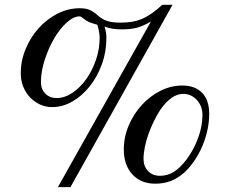

<svg xmlns="http://www.w3.org/2000/svg" viewBox="-20 -773 969 808"><path d="M747.1 -413.1Q800.8 -413.1 830.6 -382.3Q860.4 -351.6 860.4 -293.9Q860.4 -259.8 853 -226.1Q845.7 -192.4 832.5 -160.6Q819.3 -128.9 800.3 -100.1Q781.2 -71.3 757.8 -48.8Q729.5 -23.4 699.7 -11.7Q669.9 0 632.8 0Q573.2 0 537.1 -39.1Q501 -78.1 501 -143.6Q501 -196.3 521.5 -244.6Q542 -293 576.2 -330.6Q610.4 -368.2 654.8 -390.6Q699.2 -413.1 747.1 -413.1ZM751 -377.9Q701.2 -377.9 654.3 -310.5Q639.6 -288.1 627 -261.7Q614.3 -235.4 604.5 -208Q594.7 -180.7 589.4 -153.8Q584 -127 584 -104.5Q584 -73.2 603 -53.2Q622.1 -33.2 653.3 -33.2Q684.6 -33.2 710.9 -49.3Q737.3 -65.4 765.6 -102.5Q795.9 -143.6 814 -192.9Q832 -242.2 832 -289.1Q832 -326.2 808.6 -352.1Q785.2 -377.9 751 -377.9ZM276.4 14.6H223.6L615.2 -682.6Q582 -663.1 555.7 -656.2Q529.3 -649.4 495.1 -649.4Q468.8 -649.4 452.6 -652.3Q436.5 -655.3 419.9 -661.1Q424.8 -645.5 426.3 -634.8Q427.7 -624 427.7 -611.3Q427.7 -554.7 408.7 -502.4Q389.6 -450.2 357.9 -410.2Q326.2 -370.1 285.2 -346.2Q244.1 -322.3 199.2 -322.3Q171.9 -322.3 147.9 -333.5Q124 -344.7 106 -363.8Q87.9 -382.8 77.6 -408.7Q67.4 -434.6 67.4 -463.9Q67.4 -517.6 87.9 -566.9Q108.4 -616.2 142.6 -654.3Q176.8 -692.4 221.7 -715.3Q266.6 -738.3 315.4 -738.3Q328.1 -738.3 337.4 -736.8Q346.7 -735.4 355.5 -731.9Q364.3 -728.5 373 -722.7Q381.8 -716.8 392.6 -707Q412.1 -690.4 433.1 -684.1Q454.1 -677.7 488.3 -677.7Q514.6 -677.7 536.6 -681.6Q558.6 -685.5 579.1 -694.3Q599.6 -703.1 619.6 -717.3Q639.6 -731.4 663.1 -752.9H706.1ZM389.6 -668.9Q364.3 -675.8 352.5 -681.2Q340.8 -686.5 328.1 -697.3Q320.3 -704.1 315.4 -704.1Q289.1 -704.1 260.3 -677.7Q231.4 -651.4 207.5 -610.4Q183.6 -569.3 168 -520.5Q152.3 -471.7 152.3 -427.7Q152.3 -397.5 170.9 -378.9Q189.5 -360.4 217.8 -360.4Q252 -360.4 284.7 -382.3Q317.4 -404.3 342.8 -439.9Q368.2 -475.6 383.8 -521Q399.4 -566.4 399.4 -614.3Q399.4 -635.7 389.6 -668.9Z"/></svg>

Font: BabelStone Tibetan Slim
Style: Regular
Weight: 400
Designer: Christopher J. Fynn
Foundry: BabelStone
Version: Version 10.011 October 1, 2023